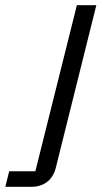

<svg xmlns="http://www.w3.org/2000/svg" viewBox="-148 -520 403 740"><path d="M-127.5 200 -112.5 140H-11.7L148.3 -500H223.3L67.5 125Q58.3 162.5 33.3 181.2Q8.3 200 -26.7 200Z"/></svg>

Font: Funnel Sans Light
Style: Italic
Weight: 300
Italic angle: -14.036°
Designer: NORD ID, Kristian Moeller
Foundry: Dicotype
Version: Version 1.000